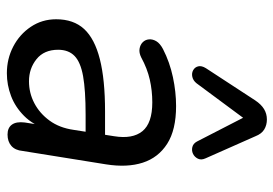

<svg xmlns="http://www.w3.org/2000/svg" viewBox="-142 -666 816 573"><g transform="rotate(90 266.5 -379.0)"><path d="M198 9Q155 9 118.5 -10Q82 -29 59.5 -62.5Q37 -96 37 -138Q37 -190 66 -221.5Q95 -253 156 -268.5Q217 -284 312 -284H393L384 -226H322Q249 -226 207 -218.5Q165 -211 146.5 -193Q128 -175 128 -144Q128 -102 156 -79.5Q184 -57 222 -57Q257 -57 287.5 -73Q318 -89 339.5 -118.5Q361 -148 367 -190L386 -311Q395 -366 371 -395.5Q347 -425 285 -425Q250 -425 217 -417.5Q184 -410 151 -392Q137 -385 125 -387Q113 -389 105.5 -396.5Q98 -404 97 -415Q96 -426 102.5 -437Q109 -448 126 -457Q165 -477 209.5 -486.5Q254 -496 296 -496Q367 -496 408.5 -469.5Q450 -443 465 -396.5Q480 -350 470 -287L430 -38Q428 -16 415 -4.5Q402 7 381 7Q361 7 351.5 -6Q342 -19 345 -44L357 -121L365 -109Q352 -69 325.5 -42.5Q299 -16 266 -3.5Q233 9 198 9ZM452 -584Q458 -571 453 -561Q448 -551 438.5 -546.5Q429 -542 418.5 -544.5Q408 -547 402 -558L331 -696L228 -557Q220 -547 209 -544.5Q198 -542 189 -547Q180 -552 177.5 -562Q175 -572 183 -585L279 -732Q291 -750 305 -758.5Q319 -767 336 -767Q353 -767 366 -759Q379 -751 386 -733Z"/></g></svg>

Font: Nunito Medium
Style: Italic
Weight: 500
Designer: Vernon Adams
Foundry: Vernon Adams
Version: Version 3.601